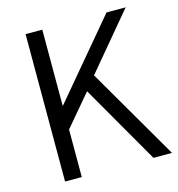

<svg xmlns="http://www.w3.org/2000/svg" viewBox="-108 -827 856 921"><g transform="rotate(-15 319.5 -366.0)"><path d="M102 0H185V-236L316 -391L541 0H633L368 -456L599 -732H504L187 -355H185V-732H102Z"/></g></svg>

Font: Noto Sans JP DemiLight
Style: Regular
Weight: 350
Designer: Ryoko NISHIZUKA 西塚涼子 (kana, bopomofo & ideographs); Paul D. Hunt (Latin, Greek & Cyrillic); Sandoll Communications 산돌커뮤니
Foundry: Adobe
Version: Version 2.004;hotconv 1.0.118;makeotfexe 2.5.65603